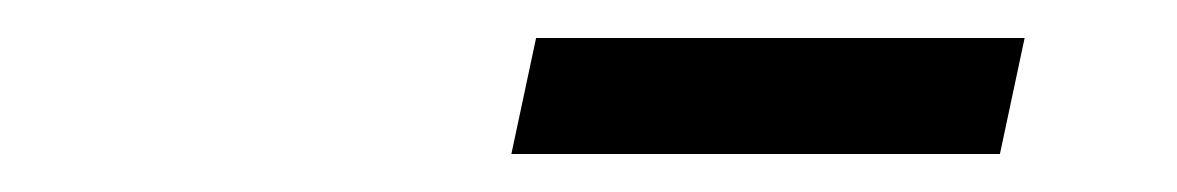

<svg xmlns="http://www.w3.org/2000/svg" viewBox="-20 -703 619 101"><path d="M249 -622 262 -683H519L506 -622Z"/></svg>

Font: Wix Madefor Text
Style: Italic
Weight: 400
Italic angle: -12°
Designer: Dalton Maag Ltd
Foundry: Dalton Maag Ltd
Version: Version 3.100